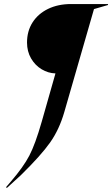

<svg xmlns="http://www.w3.org/2000/svg" viewBox="-20 -732 556 952"><path d="M333 -712H516L515 -707L446 -687L299 -177Q274 -90 228.5 -25.5Q183 39 83 137L14 200L10 196L34 168Q96 96 125.5 39.5Q155 -17 187 -129L255 -368Q219 -369 186.5 -388.5Q154 -408 134 -442.5Q114 -477 114 -521Q114 -578 141.5 -621Q169 -664 218.5 -688Q268 -712 333 -712Z"/></svg>

Font: Nyght Serif Italic
Style: Regular
Weight: 400
Italic angle: -16°
Designer: Maksym Kobuzan
Version: Version 0.410